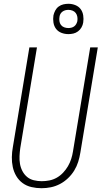

<svg xmlns="http://www.w3.org/2000/svg" viewBox="-20 -985 540 1013"><path d="M199 8Q172 8 146 2Q120 -4 99.5 -19Q79 -34 66 -56Q53 -78 47.5 -103.5Q42 -129 42.5 -156Q43 -183 48 -210L135 -735H175L87 -204Q84 -183 83 -161.5Q82 -140 85.5 -120Q89 -100 98.5 -82Q108 -64 123 -51.5Q138 -39 158.5 -34Q179 -29 200 -29Q220 -29 240.5 -33Q261 -37 279.5 -47.5Q298 -58 313 -74Q328 -90 338.5 -108Q349 -126 355.5 -146Q362 -166 365 -186L456 -735H496L404 -180Q400 -155 392.5 -131Q385 -107 371.5 -85Q358 -63 338.5 -44.5Q319 -26 296 -14Q273 -2 248.5 3Q224 8 199 8ZM341 -805Q321 -805 303.5 -812Q286 -819 275.5 -833Q265 -847 262 -866Q259 -885 262 -904Q265 -917 271.5 -929.5Q278 -942 289.5 -950.5Q301 -959 314.5 -962Q328 -965 341 -965Q360 -965 377.5 -958Q395 -951 405.5 -937Q416 -923 419 -904Q422 -885 419 -866Q417 -853 410 -840.5Q403 -828 391.5 -819.5Q380 -811 367 -808Q354 -805 341 -805ZM341 -837Q348 -837 356.5 -839Q365 -841 371.5 -846Q378 -851 382 -858Q386 -865 388 -873Q390 -885 388 -896.5Q386 -908 379.5 -916.5Q373 -925 362.5 -929Q352 -933 341 -933Q333 -933 325 -931Q317 -929 310 -924Q303 -919 299 -912Q295 -905 294 -897Q292 -885 293.5 -873.5Q295 -862 301.5 -853.5Q308 -845 318.5 -841Q329 -837 341 -837Z"/></svg>

Font: Iosevka SS04 Extralight
Style: Italic
Weight: 200
Italic angle: -9°
Monospace: yes
Designer: Belleve Invis
Foundry: Belleve Invis
Version: Version 19.0.0; ttfautohint (v1.8.4)